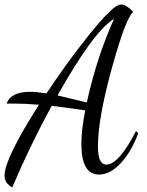

<svg xmlns="http://www.w3.org/2000/svg" viewBox="-37 -740 650 847"><path d="M27 -283H-8Q11 -335 96 -335Q122 -335 168 -328Q245 -444 324.5 -546.5Q404 -649 450 -692Q479 -720 498 -720Q519 -720 551 -688Q518 -662 456.5 -439.5Q395 -217 395 -94Q395 -14 432 -14Q487 -14 563 -162L573 -152Q542 -70 495.5 -20Q449 30 400 30Q322 30 322 -104Q322 -168 339 -253Q275 -263 191 -273Q93 -93 17 87Q-17 68 -17 35Q-17 -40 135 -278Q74 -283 27 -283ZM466 -657Q375 -601 217 -319Q243 -313 290 -301.5Q337 -290 346 -288Q389 -485 466 -657Z"/></svg>

Font: Dancing Script
Style: Regular
Weight: 400
Designer: Pablo Impallari
Foundry: Pablo Impallari. www.impallari.com
Version: Version 1.002